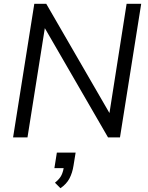

<svg xmlns="http://www.w3.org/2000/svg" viewBox="-20 -725 779 1013"><path d="M49 0 161 -705H224L574 -100H553L648 -705H725L613 0H550L200 -605H221L125 0ZM299 268 270 239Q296 218 305 198Q314 178 318 152L336 162H267L280 80H379L368 148Q362 187 346.5 216.5Q331 246 299 268Z"/></svg>

Font: Nunito Sans 12pt
Style: Italic
Weight: 400
Italic angle: -9°
Designer: Vernon Adams
Foundry: Vernon Adams
Version: Version 3.101;gftools[0.9.27]